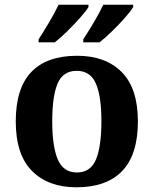

<svg xmlns="http://www.w3.org/2000/svg" viewBox="-20 -786 653 816"><path d="M305 10Q185 10 116 -59.5Q47 -129 47 -270Q47 -411 113 -480Q179 -549 308 -549Q428 -549 497 -480Q566 -411 566 -270Q566 -129 499.5 -59.5Q433 10 305 10ZM307 -53Q365 -53 388 -108.5Q411 -164 411 -271Q411 -377 387.5 -431Q364 -485 306 -485Q248 -485 225 -431.5Q202 -378 202 -270Q202 -164 225.5 -108.5Q249 -53 307 -53ZM334 -619Q355 -651 379 -691.5Q403 -732 419 -766H546V-756Q536 -739 510.5 -710Q485 -681 455.5 -652.5Q426 -624 403 -606H334ZM144 -619Q165 -651 189 -691.5Q213 -732 229 -766H356V-756Q346 -739 320 -710Q294 -681 265 -652.5Q236 -624 213 -606H144Z"/></svg>

Font: Noto Serif Khojki
Style: Bold
Weight: 700
Version: Version 2.003